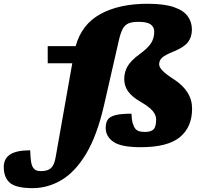

<svg xmlns="http://www.w3.org/2000/svg" viewBox="-189 -767 1105 1020"><path d="M364 -209.5Q327 -47.5 268.8 49.5Q210.5 146.5 137.8 189.5Q65 232.5 -15.5 232.5Q-103 232.5 -136 204.5Q-169 176.5 -169 120.5Q-169 76 -135.5 53.8Q-102 31.5 -28.5 31.5Q-27.5 69.5 -24 91.8Q-20.5 114 -12 125Q-3.5 136 6.2 139Q16 142 30 142Q63.5 142 81.2 126.5Q99 111 106 71.5L195 -431H64.5V-522H213Q245 -638 344.8 -692.5Q444.5 -747 595.5 -747Q683 -747 734.5 -729.2Q786 -711.5 808.2 -680.8Q830.5 -650 830.5 -610.5Q830.5 -570 809.5 -543Q788.5 -516 737 -495Q685.5 -474 671 -459.8Q656.5 -445.5 656.5 -425Q656.5 -410.5 674 -392Q691.5 -373.5 737 -344Q782.5 -314.5 807 -275.8Q831.5 -237 831.5 -190Q831.5 -92 766.8 -38.5Q702 15 558.5 15Q454.5 15 413.5 -13.5Q372.5 -42 372.5 -87.5Q372.5 -114.5 383.2 -131Q394 -147.5 423.8 -155.2Q453.5 -163 509.5 -163Q510.5 -131.5 516.2 -112Q522 -92.5 530.5 -82.5Q539 -73 551.5 -69.5Q564 -66 580 -66Q612 -66 626.2 -79.5Q640.5 -93 640.5 -132Q640.5 -156 621.8 -178Q603 -200 556.5 -227Q510 -254 490.5 -283Q471 -312 471 -347Q471 -384.5 489 -415.2Q507 -446 553 -479.5Q596.5 -511 613.5 -537.8Q630.5 -564.5 630.5 -599Q630.5 -622.5 612 -636.8Q593.5 -651 546 -651Q512.5 -651 493 -642.5Q473.5 -634 462.5 -613Q451.5 -592 443 -555Z"/></svg>

Font: Newsreader Caption ExtraBold
Style: Italic
Weight: 800
Italic angle: -17°
Designer: Hugues Gentile
Foundry: Production Type
Version: Version 1.001